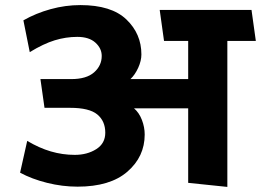

<svg xmlns="http://www.w3.org/2000/svg" viewBox="-20 -719 1026 755"><path d="M720 0V-293H507Q527 -276 538 -247.5Q549 -219 549 -190Q549 -103 481 -44Q413 15 285 15Q225 15 165 0Q105 -15 59 -40L87 -165Q134 -137 180 -123.5Q226 -110 274 -110Q323 -110 358.5 -132.5Q394 -155 394 -197Q394 -243 362.5 -269Q331 -295 256 -295H155L139 -408H260Q320 -408 350 -434.5Q380 -461 380 -499Q380 -529 355 -551.5Q330 -574 284 -574Q239 -574 195 -560.5Q151 -547 97 -514L72 -639Q121 -667 179 -683Q237 -699 296 -699Q418 -699 477 -642.5Q536 -586 536 -505Q536 -480 523.5 -452.5Q511 -425 493 -408H720V-558H625L608 -680H969L986 -558H874V16Z"/></svg>

Font: Palanquin Dark Medium
Style: Regular
Weight: 500
Designer: Pria Ravichandran
Version: Version 1.001